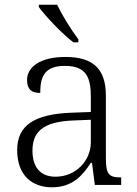

<svg xmlns="http://www.w3.org/2000/svg" viewBox="-20 -786 582 816"><path d="M292 -606H313V-619C284 -657 244 -721 223 -766H145V-756C170 -721 244 -642 292 -606ZM201 10C291 10 333 -44 366 -94H371L383 0H495V-32H491C442 -32 430 -48 430 -112V-379C430 -491 378 -544 258 -544C152 -544 95 -502 95 -446C95 -406 114 -391 151 -391C151 -460 169 -506 256 -506C352 -506 366 -450 366 -372V-310L283 -307C127 -301 53 -254 53 -148C53 -40 117 10 201 10ZM216 -35C148 -35 118 -80 118 -145C118 -224 160 -269 292 -274L366 -277V-181C366 -105 304 -35 216 -35Z"/></svg>

Font: Noto Serif Lao Light
Style: Regular
Weight: 300
Designer: Monotype Design Team
Foundry: Monotype Imaging Inc.
Version: Version 2.003